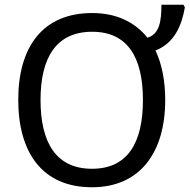

<svg xmlns="http://www.w3.org/2000/svg" viewBox="-20 -780 800 810"><path d="M677 -358C677 -439 663 -510 636 -567C715 -598 746 -670 760 -749L754 -760H661C661 -691 653 -636 602 -621C550 -686 472 -725 369 -725C157 -725 57 -578 57 -359C57 -138 157 10 368 10C571 10 677 -137 677 -358ZM151 -358C151 -537 217 -646 369 -646C519 -646 583 -537 583 -358C583 -178 519 -68 368 -68C217 -68 151 -178 151 -358Z"/></svg>

Font: Noto Sans Thai
Style: Regular
Weight: 400
Designer: Monotype Design Team
Foundry: Monotype Imaging Inc.
Version: Version 1.901